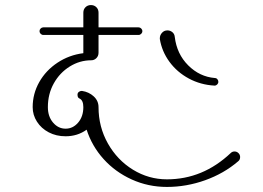

<svg xmlns="http://www.w3.org/2000/svg" viewBox="-20 -773 1040 758"><path d="M136 -650Q136 -656 140.5 -660.5Q145 -665 151 -665H309V-723Q309 -736 317.5 -744.5Q326 -753 339 -753Q352 -753 360.5 -744.5Q369 -736 369 -723V-665H527Q533 -665 537.5 -660.5Q542 -656 542 -650Q542 -644 537.5 -639.5Q533 -635 527 -635H369V-565Q369 -552 360.5 -543.5Q352 -535 340 -535Q295 -535 255.5 -510.5Q216 -486 192.5 -444Q169 -402 169 -350Q169 -313 189.5 -289Q210 -265 239 -265Q268 -265 288.5 -289Q309 -313 309 -350Q309 -377 294 -384Q286 -387 286 -399Q286 -406 291 -410Q296 -414 302 -414H304Q331 -410 350 -392.5Q369 -375 369 -350Q369 -272 406 -206.5Q443 -141 505 -103Q567 -65 639 -65Q781 -65 891 -169Q897 -175 906 -175Q915 -175 921.5 -168.5Q928 -162 928 -153Q928 -142 920 -136Q864 -88 790 -61.5Q716 -35 639 -35Q565 -35 500 -64.5Q435 -94 389 -145Q343 -196 322 -261Q286 -235 239 -235Q202 -235 172.5 -250.5Q143 -266 126 -292.5Q109 -319 109 -350Q109 -403 135 -449Q161 -495 207 -525.5Q253 -556 309 -563V-635H151Q145 -635 140.5 -639.5Q136 -644 136 -650ZM611 -619V-622Q611 -634 619.5 -643.5Q628 -653 641 -653Q652 -653 660.5 -646Q669 -639 670 -627Q678 -560 723 -515Q768 -470 828 -465Q834 -465 838 -460.5Q842 -456 842 -450Q842 -444 837.5 -439.5Q833 -435 827 -435Q772 -438 725.5 -463Q679 -488 649 -529Q619 -570 611 -619Z"/></svg>

Font: GL-CurulMinamoto Light
Style: Regular
Weight: 300
Designer: Eunice (kana); Ryoko NISHIZUKA 西塚涼子 (ideographs); Frank Grießhammer (Latin, Greek & Cyrillic); Wenlong ZHANG
Foundry: Gutenberg Labo; Adobe
Version: Version 1.002